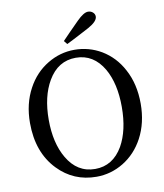

<svg xmlns="http://www.w3.org/2000/svg" viewBox="-102 -1042 977 1141"><g transform="rotate(-10 386.5 -471.5)"><path d="M388 16Q250 16 156 -82Q53 -189 53 -367Q53 -483 102 -573Q147 -657 225 -704Q301 -750 388 -750Q475 -750 550 -706Q628 -659 672 -576Q721 -486 721 -367Q721 -251 673 -161Q628 -77 551 -30Q475 16 388 16ZM388 -31Q495 -31 555 -134Q607 -226 607 -367Q607 -508 555 -599Q495 -702 388 -702Q280 -702 220 -599Q166 -507 166 -366.5Q166 -226 220 -134Q280 -31 388 -31ZM353 -791 336 -812Q371 -849 439 -917Q481 -959 507 -959Q524 -959 536 -948.5Q548 -938 548 -923Q548 -894 492 -863Q481 -857 458 -845Q388 -808 353 -791Z"/></g></svg>

Font: GenRyuMin TW M
Style: Regular
Weight: 500
Version: Version 1.501;PS 1;hotconv 16.6.51;makeotf.lib2.5.65220